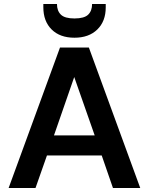

<svg xmlns="http://www.w3.org/2000/svg" viewBox="-20 -937 741 957"><path d="M23 0 279 -700H423L679 0H543L487 -162H214L157 0ZM249 -262H452L350 -553ZM351 -749Q279 -749 237.5 -790Q196 -831 196 -901V-917H264Q264 -883 283.5 -864Q303 -845 351 -845Q400 -845 419.5 -864Q439 -883 439 -917H507V-900Q507 -831 465 -790Q423 -749 351 -749Z"/></svg>

Font: Firefly Display
Style: Bold
Weight: 700
Designer: Colophon Foundry, Jonny Pinhorn
Foundry: Colophon Foundry
Version: Version 1.200; ttfautohint (v1.8.3)